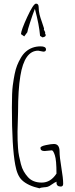

<svg xmlns="http://www.w3.org/2000/svg" viewBox="-20 -1024 418 1064"><path d="M215.3 -816.9 202.1 -825.2Q197.3 -885.7 173.3 -975.1Q160.6 -942.9 146.5 -898.9Q132.3 -855 131.3 -845.2L114.3 -822.3L96.2 -835Q97.2 -856.9 131.1 -930.4Q165 -1003.9 179.7 -1003.9Q194.3 -1003.9 194.3 -983.6Q194.3 -963.4 199 -944.6Q203.6 -925.8 212.2 -902.3Q220.7 -878.9 224.1 -866.2L223.1 -859.9L230.5 -845.2L229.5 -839.8Q233.4 -832 233.4 -829.1Q233.4 -819.8 215.3 -816.9ZM278.8 -226.1Q310.1 -226.1 310.1 -184.1Q310.1 -154.3 320.1 -95Q330.1 -35.6 330.1 -5.9Q330.1 9.8 316.9 9.8Q293 9.8 293 -12.2Q293 -12.7 293.5 -14.6Q293.9 -16.6 293.9 -17.1Q284.2 -14.2 268.6 -2.9Q252.9 8.3 245.1 10.7Q237.3 13.2 221.4 14.2Q205.6 15.1 198.2 20H200.2Q134.3 5.4 101.6 -25.9Q75.2 -50.8 64.5 -110.4Q45.9 -209.5 45.9 -428.2Q45.9 -514.2 50.8 -550.3Q55.7 -586.4 61.3 -614Q66.9 -641.6 75 -661.9Q83 -682.1 95.2 -703.1Q107.4 -724.1 122.6 -737.3Q156.7 -767.1 205.1 -767.1Q234.9 -767.1 234.9 -750Q234.9 -737.8 220.2 -737.8L191.9 -743.2Q115.2 -743.2 92.8 -603Q80.1 -526.9 80.1 -403.8Q77.1 -324.7 77.1 -294.2Q77.1 -263.7 77.6 -246.8Q78.1 -230 79.8 -204.6Q81.5 -179.2 85.7 -158.9Q89.8 -138.7 95.7 -115.2Q101.6 -91.8 111.6 -74.5Q121.6 -57.1 134.8 -42.5Q162.1 -12.2 211.4 -12.2Q260.7 -12.2 293 -62Q293 -136.7 283.9 -163.8Q274.9 -190.9 267.1 -190.9L227.1 -187Q204.1 -187 204.1 -204.1Q204.1 -213.4 233.6 -219.7Q263.2 -226.1 278.8 -226.1Z"/></svg>

Font: Amatic SC
Style: Regular
Weight: 400
Version: Version 1.004